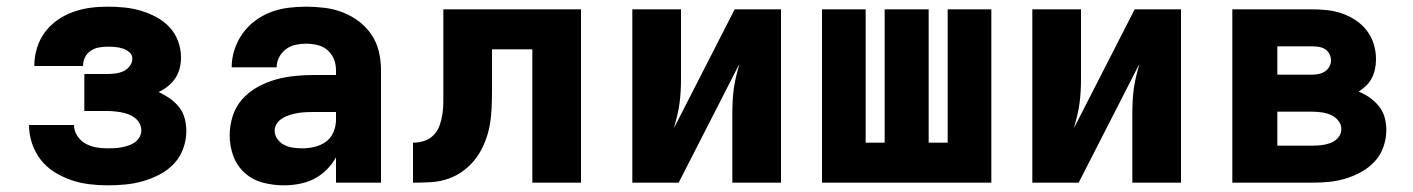

<svg xmlns="http://www.w3.org/2000/svg" viewBox="-20 -548 4240 576"><path d="M302 8Q275 8 247 4.5Q219 1 193 -8Q167 -17 143 -32Q119 -47 102 -69Q85 -91 76 -118Q67 -145 67 -173H202Q202 -156 211.5 -141Q221 -126 236 -117.5Q251 -109 268 -106Q285 -103 302 -103Q313 -103 323.5 -103.5Q334 -104 344.5 -106Q355 -108 365.5 -111.5Q376 -115 384.5 -121Q393 -127 398.5 -136.5Q404 -146 404 -157Q404 -168 398.5 -178Q393 -188 384.5 -194.5Q376 -201 365.5 -205Q355 -209 344 -211Q333 -213 322 -214Q311 -215 300 -215H233V-326H300Q313 -326 325.5 -327.5Q338 -329 349.5 -334Q361 -339 369 -349.5Q377 -360 377 -372Q377 -384 368 -391.5Q359 -399 348 -402.5Q337 -406 325.5 -407Q314 -408 303 -408Q289 -408 276 -405.5Q263 -403 252 -395.5Q241 -388 235 -376Q229 -364 229 -350Q229 -350 229 -350Q229 -350 229 -350H83Q83 -350 83 -350.5Q83 -351 83 -352Q83 -378 91 -404Q99 -430 114.5 -451Q130 -472 152 -487.5Q174 -503 199 -512Q224 -521 250 -524.5Q276 -528 303 -528Q328 -528 353 -525.5Q378 -523 402 -516Q426 -509 448.5 -497Q471 -485 488 -467Q505 -449 514 -425Q523 -401 523 -376Q523 -359 519 -343Q515 -327 506 -313.5Q497 -300 484 -289.5Q471 -279 456 -272Q473 -264 489 -253Q505 -242 517 -227Q529 -212 534 -193Q539 -174 539 -155Q539 -128 529.5 -102Q520 -76 501.5 -56.5Q483 -37 459 -24.5Q435 -12 409 -4.5Q383 3 356 5.5Q329 8 302 8Z M832 8H831Q800 8 769 0Q738 -8 714.5 -29Q691 -50 680 -80Q669 -110 669 -142Q669 -171 678 -199.5Q687 -228 706.5 -250Q726 -272 752 -286.5Q778 -301 806 -309Q834 -317 863.5 -320Q893 -323 922 -323H988V-338Q988 -355 981.5 -371Q975 -387 962 -398Q949 -409 932 -413Q915 -417 898 -417Q882 -417 866.5 -413.5Q851 -410 838 -400.5Q825 -391 817.5 -376.5Q810 -362 810 -346H675Q675 -373 683.5 -399Q692 -425 707.5 -447Q723 -469 745 -485.5Q767 -502 792 -511.5Q817 -521 844 -524.5Q871 -528 898 -528Q926 -528 954 -524.5Q982 -521 1008 -511Q1034 -501 1056.5 -484Q1079 -467 1094.5 -444Q1110 -421 1116.5 -393.5Q1123 -366 1123 -338V0H988V-76Q977 -56 960 -39Q943 -22 922.5 -11.5Q902 -1 878.5 3.5Q855 8 832 8ZM887 -103Q905 -103 924 -107.5Q943 -112 958 -123Q973 -134 980.5 -152Q988 -170 988 -189V-212H922Q910 -212 898 -211.5Q886 -211 874 -209Q862 -207 850.5 -203.5Q839 -200 828.5 -194Q818 -188 811 -178Q804 -168 804 -156Q804 -142 812.5 -130.5Q821 -119 833 -113Q845 -107 859 -105Q873 -103 887 -103Z M1219 0V-120Q1237 -120 1253.5 -125.5Q1270 -131 1282 -144Q1294 -157 1299.5 -173.5Q1305 -190 1307.5 -207.5Q1310 -225 1310 -242Q1310 -259 1310 -277V-278Q1310 -278 1310 -278.5Q1310 -279 1310 -280V-520H1723V0H1577V-400H1456V-281Q1456 -254 1455 -227Q1454 -200 1449.5 -174Q1445 -148 1435 -122.5Q1425 -97 1409.5 -75.5Q1394 -54 1372.5 -37.5Q1351 -21 1325.5 -12Q1300 -3 1273 -1.5Q1246 0 1219 0Z M1877 0V-520H2023V-312Q2023 -293 2022 -274.5Q2021 -256 2018.5 -237.5Q2016 -219 2011.5 -200.5Q2007 -182 2002 -164L2184 -520H2323V0H2177V-208Q2177 -227 2178 -245.5Q2179 -264 2181.5 -282.5Q2184 -301 2188.5 -319.5Q2193 -338 2198 -356L2016 0Z M2446 0V-520H2577V-120H2634V-520H2766V-120H2823V-520H2954V0Z M3077 0V-520H3223V-312Q3223 -293 3222 -274.5Q3221 -256 3218.5 -237.5Q3216 -219 3211.5 -200.5Q3207 -182 3202 -164L3384 -520H3523V0H3377V-208Q3377 -227 3378 -245.5Q3379 -264 3381.5 -282.5Q3384 -301 3388.5 -319.5Q3393 -338 3398 -356L3216 0Z M3677 0V-520H3916Q3939 -520 3962 -517.5Q3985 -515 4006.5 -507.5Q4028 -500 4047.5 -487Q4067 -474 4081 -455.5Q4095 -437 4101.5 -415Q4108 -393 4108 -370Q4108 -355 4105 -341Q4102 -327 4095.5 -314Q4089 -301 4078.5 -291Q4068 -281 4056 -273Q4074 -266 4089.5 -255Q4105 -244 4117 -229Q4129 -214 4134 -195.5Q4139 -177 4139 -158Q4139 -133 4130.5 -108Q4122 -83 4104.5 -64Q4087 -45 4064.5 -32.5Q4042 -20 4017.5 -12.5Q3993 -5 3967.5 -2.5Q3942 0 3916 0ZM3812 -324H3916Q3926 -324 3936 -326Q3946 -328 3954.5 -333.5Q3963 -339 3968 -348Q3973 -357 3973 -367Q3973 -377 3968 -386.5Q3963 -396 3954.5 -401Q3946 -406 3936 -407.5Q3926 -409 3916 -409H3812ZM3812 -111H3916Q3930 -111 3944 -112.5Q3958 -114 3971.5 -119Q3985 -124 3994.5 -135Q4004 -146 4004 -161Q4004 -175 3994.5 -186.5Q3985 -198 3972 -203.5Q3959 -209 3944.5 -211Q3930 -213 3916 -213H3812Z"/></svg>

Font: Iosevka SS04 Heavy Extended
Style: Regular
Weight: 900
Width: 7
Monospace: yes
Designer: Belleve Invis
Foundry: Belleve Invis
Version: Version 19.0.0; ttfautohint (v1.8.4)